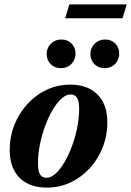

<svg xmlns="http://www.w3.org/2000/svg" viewBox="-20 -839 596 872"><path d="M298.5 -454.5Q353.5 -454.5 391.2 -433.5Q429 -412.5 448.2 -374.5Q467.5 -336.5 467.5 -284.5Q467.5 -223 446.2 -169.2Q425 -115.5 387.2 -74.5Q349.5 -33.5 299.8 -10.2Q250 13 193.5 13Q138.5 13 100.8 -7.8Q63 -28.5 43.5 -66.8Q24 -105 24 -157Q24 -218 45.5 -272Q67 -326 104.8 -367Q142.5 -408 192 -431.2Q241.5 -454.5 298.5 -454.5ZM191.5 -31.5Q211.5 -31.5 232.5 -50.5Q253.5 -69.5 272.5 -101.8Q291.5 -134 306.5 -174.5Q321.5 -215 330.5 -258.8Q339.5 -302.5 339.5 -343.5Q339.5 -380.5 329.8 -395.2Q320 -410 300 -410Q280 -410 259 -391Q238 -372 219 -339.8Q200 -307.5 185 -266.8Q170 -226 161.2 -182.5Q152.5 -139 152.5 -98Q152.5 -61 162.2 -46.2Q172 -31.5 191.5 -31.5ZM256 -529.5Q228 -529.5 210 -548Q192 -566.5 192 -593Q192 -611.5 200.5 -626.5Q209 -641.5 224 -650.5Q239 -659.5 259 -659.5Q287.5 -659.5 305.2 -641Q323 -622.5 323 -595.5Q323 -577.5 314.5 -562.5Q306 -547.5 291.2 -538.5Q276.5 -529.5 256 -529.5ZM455 -529.5Q426.5 -529.5 408.5 -548Q390.5 -566.5 390.5 -593Q390.5 -611.5 399.2 -626.5Q408 -641.5 423 -650.5Q438 -659.5 457.5 -659.5Q486 -659.5 503.8 -641Q521.5 -622.5 521.5 -595.5Q521.5 -577.5 513.2 -562.5Q505 -547.5 490 -538.5Q475 -529.5 455 -529.5ZM276 -756 295 -819H555.5L536.5 -756Z"/></svg>

Font: Newsreader 24pt
Style: Bold Italic
Weight: 700
Italic angle: -17°
Designer: Hugues Gentile
Foundry: Production Type
Version: Version 1.003